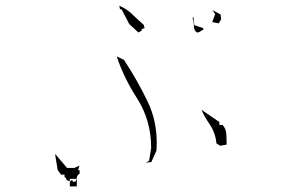

<svg xmlns="http://www.w3.org/2000/svg" viewBox="-20 -690 1040 671"><path d="M239.7 -103H217.8H214.4L177.2 -147L172.4 -151.9L181.6 -95.7L193.4 -79.6H205.6V-71.3L210 -68.4L213.4 -60.1L226.1 -56.6L231.9 -61.5L235.4 -54.2L245.1 -56.2L250.5 -76.2L258.3 -83.5V-95.2H252.9L257.8 -111.3ZM248.5 -64.9V-38.6H224.1V-64.9ZM508.3 -172.9V-172.4L501 -128.4L489.7 -121.1Q499 -123 508.8 -123.5L526.9 -164.1Q527.8 -177.7 527.8 -189.5Q527.8 -268.1 497.1 -332.5Q460.9 -408.7 413.1 -481Q405.3 -484.9 399.2 -487.5Q393.1 -490.2 389.2 -492.7V-490.2H388.7Q414.6 -414.6 458.5 -347.2Q508.3 -269.5 508.3 -172.9ZM757.8 -253.4H746.6V-263.7L684.1 -306.2Q694.8 -281.7 711.4 -257.8Q733.4 -225.6 736.3 -189L749.5 -180.7L772 -184.6Q772 -204.6 770.8 -222.7Q769.5 -240.7 757.8 -253.4ZM475.1 -582.5V-588.4L485.4 -591.8L481.9 -603.5Q460.9 -622.1 441.7 -640.6Q422.4 -659.2 397 -669.9L399.4 -657.7H400.4H404.8L431.6 -606L462.4 -577.6V-576.2ZM657.7 -597.7Q657.7 -585.9 666.5 -577.1Q669.4 -576.7 670.9 -576.7Q674.8 -576.7 677.7 -578.6Q683.6 -583 690.9 -586.4L689.9 -591.8L659.2 -602.1L655.8 -631.3L652.8 -626.5Q657.7 -612.8 657.7 -597.7ZM721.7 -612.8 744.6 -608.4 752.9 -622.6 751 -639.2 722.7 -654.8 731.9 -640.6Z"/></svg>

Font: Bakudai
Style: ExtraLight
Weight: 200
Version: Version 1.48